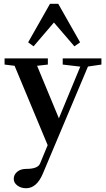

<svg xmlns="http://www.w3.org/2000/svg" viewBox="-20 -747 556 1003"><path d="M155.3 -504.9 127 -525.9 241.2 -727.1H284.2L398.4 -525.9L368.7 -504.9L261.7 -629.4ZM116.2 236.3Q89.8 236.3 70.8 222.2Q51.8 208 51.8 187.5Q51.8 165.5 69.8 150.4Q87.9 135.3 116.7 135.3Q177.2 135.3 189 107.9L229 11.2L56.2 -403.3L3.9 -409.7V-441.9H230V-409.7L173.8 -403.3L287.6 -128.9L399.4 -398.9L307.6 -409.7V-441.9H509.8V-409.7L439.5 -399.4L203.6 160.6Q171.4 236.3 116.2 236.3Z"/></svg>

Font: Elstob 10pt SemiBold
Style: Regular
Weight: 600
Designer: Peter S. Baker
Version: Version 1.015